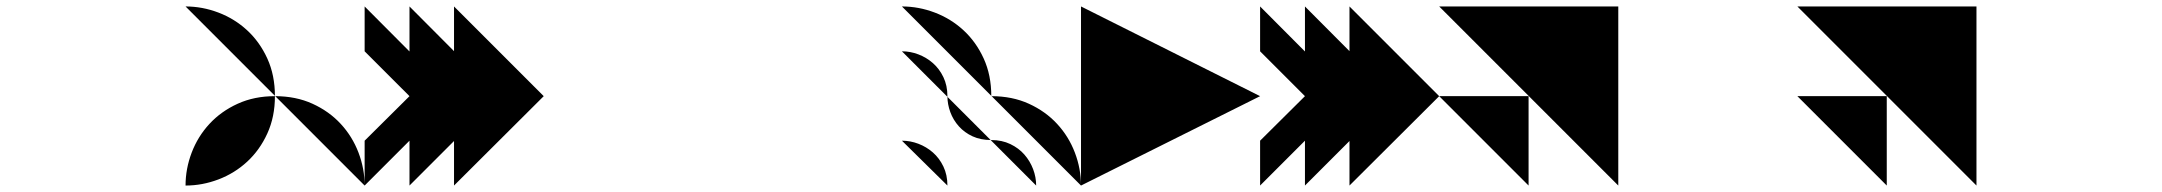

<svg xmlns="http://www.w3.org/2000/svg" viewBox="-20 -575 6700 595"><path d="M555 0V-555ZM139 0V-555ZM277 0V-555ZM416 0V-555Z M1110 0Q1110 -52 1091 -102Q1072 -152 1036 -191Q1000 -230 948.5 -253.5Q897 -277 832 -277Q768 -277 716.5 -253.5Q665 -230 629 -191Q593 -152 574 -102Q555 -52 555 0Q607 0 657 -19Q707 -38 746 -74Q785 -110 808.5 -161.5Q832 -213 832 -277Q832 -342 808.5 -393.5Q785 -445 746 -481Q707 -517 657 -536Q607 -555 555 -555Z M1387 0 1665 -277 1387 -555ZM1110 -416 1249 -277 1110 -139ZM1110 0 1387 -277 1110 -555ZM1249 0 1526 -277 1249 -555ZM1526 0 1665 -139ZM1665 -416 1526 -555Z M2220 0V-555ZM1942 0V-555Z M2775 0 2220 -555ZM2359 0 2220 -139ZM2497 0 2220 -277ZM2636 0 2220 -416ZM2775 -139 2359 -555ZM2775 -277 2497 -555ZM2775 -416 2636 -555Z M3330 0Q3330 -52 3311 -102Q3292 -152 3256 -191Q3220 -230 3168.5 -253.5Q3117 -277 3052 -277Q3052 -342 3028.5 -393.5Q3005 -445 2966 -481Q2927 -517 2877 -536Q2827 -555 2775 -555ZM2916 0Q2916 -33 2903.5 -59Q2891 -85 2871 -102.5Q2851 -120 2826 -129.5Q2801 -139 2775 -139ZM3191 0Q3191 -26 3181.5 -51Q3172 -76 3154.5 -96Q3137 -116 3111 -128.5Q3085 -141 3052 -141Q3019 -141 2994 -152.5Q2969 -164 2951.5 -183.5Q2934 -203 2925 -227.5Q2916 -252 2916 -277Q2916 -310 2903.5 -336Q2891 -362 2871 -379.5Q2851 -397 2826 -406.5Q2801 -416 2775 -416Z M3330 0 3885 -277 3330 -555Z M4162 0 4440 -277 4162 -555ZM3885 -416 4024 -277 3885 -139ZM3885 0 4162 -277 3885 -555ZM4024 0 4301 -277 4024 -555ZM4301 0 4440 -139ZM4440 -416 4301 -555Z M4995 0V-555H4440ZM4717 0V-277H4440Z M5550 0 4995 -555Z M6105 0V-555H5550ZM5827 0V-277H5550Z M6660 0 6105 -555ZM6244 0 6105 -139ZM6382 0 6105 -277ZM6521 0 6105 -416ZM6660 -139 6244 -555ZM6660 -277 6382 -555ZM6660 -416 6521 -555Z"/></svg>

Font: Relief SingleLine Ornament
Style: Regular
Weight: 400
Designer: François Chastanet, Noëlie Dayma, Élisa Garzelli
Foundry: institut supérieur des arts et du design Toulouse / isdaT
Version: Version 1.000